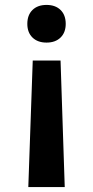

<svg xmlns="http://www.w3.org/2000/svg" viewBox="-20 -550 378 780"><path d="M113 -304H226L243 210H95ZM169 -530Q205 -530 226 -509.5Q247 -489 247 -453Q247 -418 226 -397.5Q205 -377 169 -377Q133 -377 112 -397.5Q91 -418 91 -453Q91 -489 112 -509.5Q133 -530 169 -530Z"/></svg>

Font: M PLUS 2 SemiBold
Style: Regular
Weight: 600
Designer: Coji Morishita
Foundry: UNDERFOREST DESIGN
Version: Version 1.001